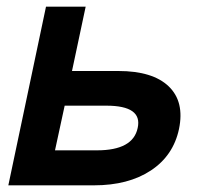

<svg xmlns="http://www.w3.org/2000/svg" viewBox="-20 -556 640 576"><path d="M5 0 118 -536H237L196 -343H335Q438 -343 486 -297Q534 -251 517 -169Q500 -89 432.5 -44.5Q365 0 262 0ZM145 -105H271Q379 -105 393 -172Q408 -239 299 -239H174Z"/></svg>

Font: Geist Mono
Style: Bold Italic
Weight: 700
Italic angle: -12°
Monospace: yes
Designer: Basement.studio, Andrés Briganti, Mateo Zaragoza
Foundry: Basement.studio, Vercel, Andrés Briganti, Guido Ferreyra, Mateo Zaragoza
Version: Version 1.500; ttfautohint (v1.8.4.7-5d5b)